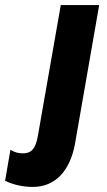

<svg xmlns="http://www.w3.org/2000/svg" viewBox="-120 -540 421 755"><path d="M9 195C96 195 155 134 175 25L270 -520H119L29 -6C20 46 3 63 -30 63C-49 63 -62 59 -79 49L-100 171C-67 187 -28 195 9 195Z"/></svg>

Font: Fixel Text 20240404
Style: Bold Italic
Weight: 700
Width: 4
Italic angle: -10°
Designer: AlfaBravo + MacPaw
Foundry: Kyrylo Tkachov, Marchela Mozhyna, Serhii Makarenko, Maria Weinstein, Zakhar Kryvoshyya
Version: Version 1.211;Glyphs 3.2 (3225)